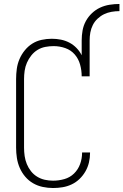

<svg xmlns="http://www.w3.org/2000/svg" viewBox="-20 -938 621 966"><path d="M247 8Q221 8 195 2.5Q169 -3 146.5 -16Q124 -29 107 -49Q90 -69 79.5 -93Q69 -117 65 -143Q61 -169 61 -195V-540Q61 -566 64.5 -591.5Q68 -617 78 -640.5Q88 -664 104.5 -684.5Q121 -705 142.5 -718.5Q164 -732 189.5 -737.5Q215 -743 241 -743Q264 -743 286.5 -738.5Q309 -734 329 -723.5Q349 -713 365 -696.5Q381 -680 391 -660V-735Q391 -760 395.5 -785Q400 -810 412 -832Q424 -854 442.5 -871.5Q461 -889 483.5 -899.5Q506 -910 531 -914Q556 -918 581 -918V-882Q561 -882 541 -878.5Q521 -875 503.5 -866.5Q486 -858 471 -844Q456 -830 447 -812Q438 -794 434.5 -774.5Q431 -755 431 -735V-554H391Q391 -584 383 -613Q375 -642 356 -664Q337 -686 308.5 -696Q280 -706 250 -706Q229 -706 208 -702Q187 -698 169 -687Q151 -676 137.5 -659Q124 -642 115.5 -622.5Q107 -603 104 -582Q101 -561 101 -540V-195Q101 -174 104 -153Q107 -132 115 -112.5Q123 -93 136 -76.5Q149 -60 167 -49Q185 -38 205.5 -33.5Q226 -29 247 -29Q276 -29 304 -37Q332 -45 352.5 -65Q373 -85 383 -112.5Q393 -140 393 -169Q393 -169 393 -169.5Q393 -170 393 -171H433Q433 -170 433 -169.5Q433 -169 433 -168Q433 -144 427.5 -120.5Q422 -97 410 -76Q398 -55 380.5 -38Q363 -21 341 -10.5Q319 0 295 4Q271 8 247 8Z"/></svg>

Font: Zed Sans Extralight
Style: Regular
Weight: 200
Designer: Belleve Invis
Foundry: Belleve Invis
Version: Version 1.0.0; ttfautohint (v1.8.4)